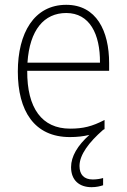

<svg xmlns="http://www.w3.org/2000/svg" viewBox="-20 -610 527 797"><path d="M310 79C310 32 350 -20 407 -70C409 -72 412 -73 414 -74V-112C362 -85 325 -76 271 -76C154 -76 92 -161 93 -316H433V-348C433 -482 380 -590 255 -590C121 -590 54 -472 54 -313C54 -150 122 -41 270 -41C300 -41 326 -44 351 -50C302 -6 275 39 275 84C275 139 310 167 360 167C380 167 396 163 408 159V129C398 132 382 135 365 135C329 135 310 115 310 79ZM255 -556C352 -556 396 -469 395 -350H94C103 -486 163 -556 255 -556Z"/></svg>

Font: Noto Sans Tamil UI SemiCondensed ExtraLight
Style: Regular
Weight: 200
Width: 4
Designer: Jelle Bosma - Monotype Design Team
Foundry: Monotype Imaging Inc.
Version: Version 2.004